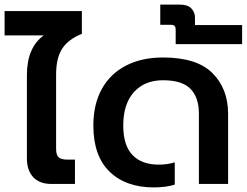

<svg xmlns="http://www.w3.org/2000/svg" viewBox="-25 -800 1073 835"><path d="M92 -112V-473Q92 -593 165 -646H-5V-752H331V-653Q272 -629 245.5 -588.5Q219 -548 219 -476V-152Q219 -126 230 -116Q241 -106 266 -106H301V0H199Q147 0 119.5 -29.5Q92 -59 92 -112Z M381 -254Q381 -346 417.5 -412.5Q454 -479 522.5 -514.5Q591 -550 684 -550Q831 -550 899 -482Q967 -414 967 -305V0H840V-306Q840 -376 803.5 -413.5Q767 -451 684 -451Q604 -451 557.5 -399.5Q511 -348 511 -254Q511 -168 551 -126Q591 -84 666 -84Q703 -84 735 -94V3Q696 15 644 15Q522 15 451.5 -53.5Q381 -122 381 -254Z M739 -671Q739 -682 734.5 -687Q730 -692 718 -692H672V-780H757Q791 -780 807 -763.5Q823 -747 823 -723V-691H1028V-608H739Z"/></svg>

Font: Prompt Medium
Style: Regular
Weight: 500
Designer: Katatrad Team
Foundry: CadsonDemak
Version: Version 1.000